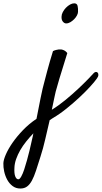

<svg xmlns="http://www.w3.org/2000/svg" viewBox="-230 -674 603 1138"><path d="M232.4 -603.5Q232.4 -594.7 226.1 -582.5Q219.7 -570.3 209.5 -560.1Q199.2 -549.8 187 -542.5Q174.8 -535.2 162.1 -535.2Q151.4 -535.2 142.6 -545.9Q133.8 -556.6 134.8 -575.2Q134.8 -587.9 142.1 -602.1Q149.4 -616.2 160.6 -627.9Q171.9 -639.6 185.1 -647Q198.2 -654.3 210 -654.3Q226.6 -654.3 230 -638.7Q233.4 -623 232.4 -603.5ZM-109.4 443.4Q-135.7 443.4 -155.3 428.7Q-174.8 414.1 -187 391.6Q-199.2 369.1 -205.1 342.8Q-210.9 316.4 -210 293Q-209 272.5 -194.8 240.2Q-180.7 208 -155.3 171.4Q-129.9 134.8 -93.8 97.2Q-57.6 59.6 -13.7 30.3Q-7.8 0 -1.5 -31.7Q4.9 -63.5 10.7 -93.3Q16.6 -123 22.9 -149.9Q29.3 -176.8 35.2 -197.3Q42 -223.6 49.8 -252.9Q56.6 -278.3 65.4 -309.1Q74.2 -339.8 84 -371.1Q93.8 -376 102.5 -377.9Q111.3 -379.9 118.2 -380.9Q126 -381.8 132.8 -380.9Q139.6 -379.9 146.5 -377Q159.2 -372.1 168.9 -359.4Q152.3 -306.6 141.1 -269.5Q129.9 -232.4 122.1 -208Q113.3 -179.7 108.4 -160.2Q99.6 -132.8 92.8 -98.1Q85.9 -63.5 77.1 -23.4Q118.2 -48.8 159.7 -83Q201.2 -117.2 235.8 -149.9Q270.5 -182.6 294.4 -207.5Q318.4 -232.4 324.2 -239.3Q331.1 -247.1 337.9 -247.6Q344.7 -248 349.1 -243.2Q353.5 -238.3 353 -229Q352.5 -219.7 343.8 -208Q330.1 -188.5 302.7 -158.7Q275.4 -128.9 240.2 -96.2Q205.1 -63.5 164.6 -30.8Q124 2 84 25.4Q75.2 30.3 64.5 38.1Q50.8 95.7 38.1 151.4Q25.4 207 9.8 254.9Q-4.9 301.8 -16.6 337.4Q-28.3 373 -41 396.5Q-53.7 419.9 -69.8 431.6Q-85.9 443.4 -109.4 443.4ZM-144.5 320.3Q-146.5 354.5 -139.6 371.6Q-132.8 388.7 -121.1 388.7Q-113.3 388.7 -104 372.1Q-94.7 355.5 -86.4 330.1Q-78.1 304.7 -69.8 274.9Q-61.5 245.1 -55.2 218.8Q-48.8 192.4 -44.9 173.8Q-41 155.3 -40 152.3Q-38.1 144.5 -36.1 135.7Q-34.2 127 -32.2 116.2Q-54.7 139.6 -74.7 164.6Q-94.7 189.5 -109.9 215.8Q-125 242.2 -134.3 268.6Q-143.6 294.9 -144.5 320.3Z"/></svg>

Font: Satisfy
Style: Regular
Weight: 400
Designer: Font Diner, Inc
Foundry: Font Diner, Inc
Version: Version 1.001